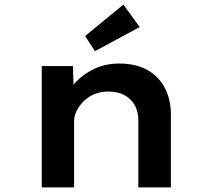

<svg xmlns="http://www.w3.org/2000/svg" viewBox="-20 -817 921 837"><path d="M162 0V-529H298L302 -395L264 -387Q279 -427 312.5 -461.5Q346 -496 393.5 -518Q441 -540 500 -540Q573 -540 623 -511.5Q673 -483 699 -433Q725 -383 725 -317V0H583V-293Q583 -332 566.5 -360Q550 -388 521 -403Q492 -418 452 -418Q419 -418 391.5 -406.5Q364 -395 344.5 -375.5Q325 -356 314 -333.5Q303 -311 303 -289V0H233Q201 0 183.5 0Q166 0 162 0ZM394 -594 351 -660 518 -797 589 -699Z"/></svg>

Font: Lexend Mega SemiBold
Style: Regular
Weight: 600
Designer: Bonnie Shaver-Troup, Thomas Jockin
Foundry: Lexend
Version: Version 1.007